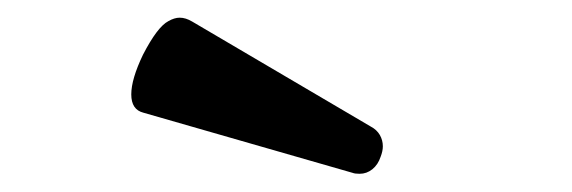

<svg xmlns="http://www.w3.org/2000/svg" viewBox="-20 -699 640 215"><path d="M395.5 -557.1Q401.9 -553.7 405.3 -547.9Q408.7 -542 408.7 -535.2Q408.7 -529.8 406.2 -523.4Q403.3 -514.6 397 -509.5Q390.6 -504.4 382.8 -504.4Q377.4 -504.4 375 -505.4L140.6 -572.8Q127 -576.2 127 -593.3Q127 -610.4 140.1 -637.7Q156.2 -668.9 168.5 -675.3Q175.3 -679.2 181.2 -679.2Q188 -679.2 195.3 -674.8Z"/></svg>

Font: Courier Prime SemiBold
Style: Regular
Weight: 600
Designer: Alan Dague-Greene
Foundry: Quote-Unquote Apps
Version: Version 1.202